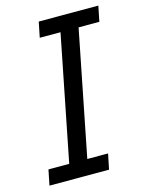

<svg xmlns="http://www.w3.org/2000/svg" viewBox="-108 -764 631 831"><g transform="rotate(-15 207.5 -349.0)"><path d="M276 0H9L23 -69H116L227 -629H134L148 -698H415L401 -629H308L197 -69H290Z"/></g></svg>

Font: IBM Plex Sans
Style: Italic
Weight: 400
Italic angle: -11.31°
Designer: Mike Abbink, Paul van der Laan, Pieter van Rosmalen
Foundry: Bold Monday
Version: Version 3.201